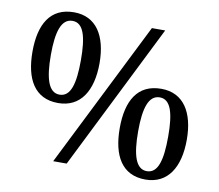

<svg xmlns="http://www.w3.org/2000/svg" viewBox="-80 -819 1056 925"><g transform="rotate(10 448.0 -357.0)"><path d="M209 -280C319 -280 373 -369 373 -503C373 -637 319 -724 210 -724C94 -724 45 -637 45 -503C45 -369 94 -280 209 -280ZM235 0H301L657 -714H592ZM209 -321C155 -321 135 -388 135 -503C135 -616 155 -682 210 -682C264 -682 282 -616 282 -503C282 -388 264 -321 209 -321ZM687 10C797 10 851 -79 851 -213C851 -347 797 -434 688 -434C572 -434 523 -347 523 -213C523 -79 572 10 687 10ZM687 -31C633 -31 613 -98 613 -213C613 -326 633 -392 688 -392C742 -392 760 -326 760 -213C760 -98 742 -31 687 -31Z"/></g></svg>

Font: Noto Fangsong KSS Vertical
Style: Regular
Weight: 400
Designer: LIU Zhao, ZHANG Congyu, Kushim JIANG
Foundry: Guyu Beijing Co. Ltd.
Version: Version 1.000;November 16, 2022;FontCreator 11.5.0.2427 64-b